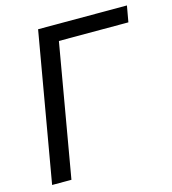

<svg xmlns="http://www.w3.org/2000/svg" viewBox="-107 -799 794 886"><g transform="rotate(-15 290.5 -355.5)"><path d="M580.6 -710.9H156.2L32.7 0H125L234.9 -633.8H566.9Z"/></g></svg>

Font: Roboto
Style: Italic
Weight: 400
Italic angle: -12°
Designer: Google
Version: Version 2.137; 2017